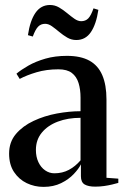

<svg xmlns="http://www.w3.org/2000/svg" viewBox="-20 -741 506 770"><path d="M154.5 8.5Q118.5 8.5 87.2 -6.5Q56 -21.5 36.2 -51.2Q16.5 -81 16.5 -125Q16.5 -171.5 44 -203.8Q71.5 -236 114.8 -256.2Q158 -276.5 208 -285.8Q258 -295 303 -295V-349.5Q303 -382.5 295 -408.2Q287 -434 268 -448.5Q249 -463 214.5 -463Q166 -463 126.5 -451.2Q87 -439.5 59 -424.5L46 -445.5Q64.5 -461 93.8 -477.8Q123 -494.5 162 -505.8Q201 -517 248.5 -517Q303.5 -517 338.5 -497.8Q373.5 -478.5 390.2 -439.5Q407 -400.5 407 -342V-28L454.5 -24.5V-7.5Q444 -4.5 429.5 -1Q415 2.5 397.8 5Q380.5 7.5 361.5 7.5Q334.5 7.5 319.5 -1.2Q304.5 -10 304.5 -34.5V-82Q296 -64.5 275.8 -43Q255.5 -21.5 225 -6.5Q194.5 8.5 154.5 8.5ZM198 -46Q230.5 -46 256.2 -59.8Q282 -73.5 303 -98V-268.5Q252 -268.5 211.8 -253.2Q171.5 -238 147.8 -209.2Q124 -180.5 124 -139.5Q124 -112 134 -90.8Q144 -69.5 161 -57.8Q178 -46 198 -46ZM92 -600Q100.5 -658 122.2 -689.5Q144 -721 180.5 -721Q200 -721 216.8 -711.2Q233.5 -701.5 249 -688.5Q264.5 -675.5 278.5 -665.8Q292.5 -656 305.5 -656Q323 -656 334 -667.2Q345 -678.5 355 -707.5L374.5 -701.5Q366 -644 344.5 -612.2Q323 -580.5 286 -580.5Q266.5 -580.5 249.8 -590.2Q233 -600 217.5 -613Q202 -626 188.2 -635.8Q174.5 -645.5 161 -645.5Q144 -645.5 133 -634.2Q122 -623 111.5 -594.5Z"/></svg>

Font: Merriweather 144pt Medium
Style: Regular
Weight: 500
Version: Version 2.100